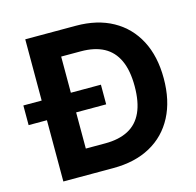

<svg xmlns="http://www.w3.org/2000/svg" viewBox="-106 -838 971 949"><g transform="rotate(-15 379.5 -364.0)"><path d="M359.4 0H170.9V-128.4H352.5Q422.9 -128.4 470.5 -153.6Q518.1 -178.7 542 -231Q565.9 -283.2 565.9 -364.3Q565.9 -444.8 541.7 -496.8Q517.6 -548.8 470.5 -574Q423.3 -599.1 353.5 -599.1H167.5V-727.5H362.3Q471.7 -727.5 550.5 -683.8Q629.4 -640.1 672.1 -558.8Q714.8 -477.5 714.8 -364.3Q714.8 -251 672.1 -169.2Q629.4 -87.4 549.8 -43.7Q470.2 0 359.4 0ZM252.9 -727.5V0H103.5V-727.5ZM9.8 -313.5V-414.1H406.7V-313.5Z"/></g></svg>

Font: Inter 16pt
Style: Bold
Weight: 700
Version: Version 4.001;git-66647c0bb